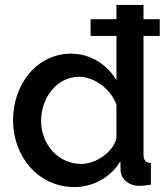

<svg xmlns="http://www.w3.org/2000/svg" viewBox="-20 -750 677 780"><path d="M629 -604V-672H563V-730H453V-672H348V-604H453V-424C417 -486 349 -532 269 -532C131 -532 33 -410 33 -261C33 -113 137 10 282 10C356 10 429 -28 469 -95L470 -56C472 -22 504 5 545 5C558 5 570 4 593 0V-88C571 -89 563 -99 563 -124V-604ZM453 -188C438 -129 367 -84 310 -84C217 -84 147 -163 147 -259C147 -351 209 -438 302 -438C362 -438 430 -389 453 -325Z"/></svg>

Font: FIGSv2-sans-serif SemiBold
Style: Regular
Weight: 600
Designer: Matt McInerney, Pablo Impallari, Rodrigo Fuenzalida,Mirko Velimirovic
Foundry: Matt McInerney, Pablo Impallari, Rodrigo Fuenzalida
Version: Version 4.021;hotconv 1.0.109;makeotfexe 2.5.65596